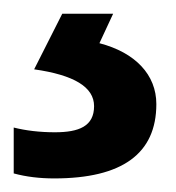

<svg xmlns="http://www.w3.org/2000/svg" viewBox="-20 -20 256 280"><path d="M208 131.8C208 88.9 177.2 56.6 125 43L145 0H70.8L29.8 81.1C87.9 89.4 117.2 106.9 117.2 134.8C117.2 164.1 95.2 172.9 60.1 172.9C37.6 172.9 17.6 170.4 0 166V232.9C18.1 237.8 37.6 240.2 59.1 240.2C158.2 240.2 208 204.1 208 131.8Z"/></svg>

Font: Samim Medium
Style: Regular
Weight: 500
Foundry: DejaVu fonts team - Redesigned by Saber Rastikerdar
Version: Version 4.0.5